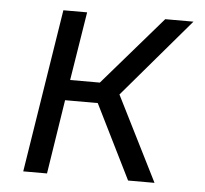

<svg xmlns="http://www.w3.org/2000/svg" viewBox="-44 -597 689 644"><g transform="rotate(5 300.0 -275.0)"><path d="M57 0H137L176 -250H286L410 0H499L356 -285L582 -550H487L287 -319H187L224 -550H144Z"/></g></svg>

Font: JetBrains Mono Light
Style: Italic
Weight: 336
Italic angle: -9°
Monospace: yes
Designer: Philipp Nurullin, Konstantin Bulenkov
Foundry: JetBrains
Version: Version 2.305